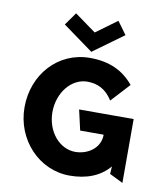

<svg xmlns="http://www.w3.org/2000/svg" viewBox="-76 -703 661 773"><g transform="rotate(10 255.0 -316.0)"><path d="M475 -261H252L271 -178H367C367 -122 316 -90 266 -90C201 -90 148 -153 148 -232C148 -312 201 -377 266 -377C307 -377 342 -361 369 -318L439 -394C398 -444 342 -473 260 -473C129 -473 34 -366 34 -232C34 -99 135 8 260 8C328 8 384 -13 422 -58L420 -27L475 0ZM384 -588 346 -640 260 -577 173 -640 136 -588 260 -498Z"/></g></svg>

Font: Hussar Tani
Style: Bold
Weight: 700
Foundry: Cannot Into Space Fonts
Version: Version 0.92